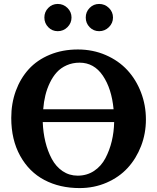

<svg xmlns="http://www.w3.org/2000/svg" viewBox="-20 -938 795 974"><path d="M720.2 -332Q720.2 -260.7 695.6 -197Q670.9 -133.3 627.7 -86.2Q584.5 -39.1 521 -11.5Q457.5 16.1 383.8 16.1Q283.2 16.1 205.3 -24.9Q127.4 -65.9 82.3 -147.5Q37.1 -229 37.1 -339.8Q37.1 -413.6 60.3 -477.1Q83.5 -540.5 126 -587.2Q168.5 -633.8 232.7 -660.4Q296.9 -687 375 -687Q451.2 -687 516.4 -658.7Q581.5 -630.4 626 -582.3Q670.4 -534.2 695.3 -469.2Q720.2 -404.3 720.2 -332ZM556.2 -383.8Q546.4 -488.3 501.7 -554.2Q457 -620.1 383.8 -620.1Q348.1 -620.1 318.4 -606.9Q288.6 -593.8 268.3 -571.5Q248 -549.3 233.2 -518.6Q218.3 -487.8 210.2 -454.6Q202.1 -421.4 199.2 -383.8ZM559.1 -318.8H196.8Q198.7 -266.1 210.2 -218.8Q221.7 -171.4 242.7 -132.1Q263.7 -92.8 297.6 -69.8Q331.5 -46.9 374 -46.9Q420.9 -46.9 457.3 -71Q493.7 -95.2 514.9 -135.7Q536.1 -176.3 547.1 -222.4Q558.1 -268.6 559.1 -318.8ZM482.9 -779.8Q454.6 -779.8 434.8 -800Q415 -820.3 415 -849.1Q415 -877.9 434.8 -897.9Q454.6 -918 482.9 -918Q511.7 -918 532.5 -897.7Q553.2 -877.4 553.2 -849.1Q553.2 -820.8 532.5 -800.3Q511.7 -779.8 482.9 -779.8ZM272.9 -779.8Q244.6 -779.8 224.9 -800Q205.1 -820.3 205.1 -849.1Q205.1 -877.9 224.9 -897.9Q244.6 -918 272.9 -918Q301.8 -918 322.3 -897.7Q342.8 -877.4 342.8 -849.1Q342.8 -820.8 322.3 -800.3Q301.8 -779.8 272.9 -779.8Z"/></svg>

Font: Veleka
Style: Bold
Weight: 700
Designer: Stefan Peev, Context Ltd, 2016; SIL International, 1997-2014.
Foundry: Stefan Peev, Context Ltd, 2016
Version: Version 1.000